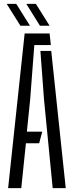

<svg xmlns="http://www.w3.org/2000/svg" viewBox="-20 -973 382 993"><path d="M22 0 107.5 -800H236.5L243 -740H157.5L136 -458.5L119 -292H198.5L182.5 -232H114L90 0ZM252.5 0 207.5 -459.5 189 -709.5H245L320 0ZM85.5 -840 14.5 -953H64L135 -840ZM186.5 -840 116 -953H165.5L236.5 -840Z"/></svg>

Font: Big Shoulders Stencil Display
Style: Regular
Weight: 400
Designer: Patric King
Foundry: XO Type Co
Version: Version 1.000